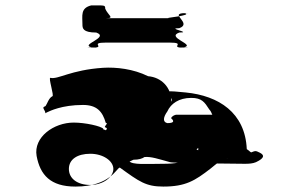

<svg xmlns="http://www.w3.org/2000/svg" viewBox="-20 -774 1053 708"><path d="M156 -361C163 -364 207 -387 286 -387C337 -387 358 -363 370 -321C383 -321 358 -304 370 -304C383 -298 359 -290 373 -286C386 -286 364 -288 376 -288C386 -292 355 -296 361 -299C353 -309 294 -322 252 -322C178 -322 103 -268 115 -199C128 -129 166 -86 258 -86C388 -86 410 -156 422 -156C494 -104 518 -86 582 -86C665 -86 699 -108 756 -152C783 -173 791 -185 820 -188C833 -188 808 -191 820 -191C815 -188 755 -194 745 -204C758 -204 694 -224 706 -224C711 -228 711 -232 711 -224C711 -210 707 -196 684 -194C654 -174 626 -170 580 -170C523 -170 468 -165 456 -180C450 -173 456 -178 472 -185C492 -185 504 -189 513 -195C538 -197 563 -188 607 -176C616 -172 873 -170 883 -170C899 -170 912 -171 924 -176C958 -192 954 -203 938 -211C922 -219 922 -218 906 -212C902 -214 897 -220 890 -224C884 -359 786 -421 665 -433C604 -439 574 -442 586 -420C624 -416 613 -401 612 -399C612 -452 575 -489 526 -493C472 -520 408 -527 360 -524C240 -516 194 -480 166 -487C157 -489 181 -419 173 -419C160 -413 154 -391 148 -383C136 -378 139 -377 146 -363C150 -353 141 -355 156 -361ZM597 -363C610 -392 640 -413 685 -413C724 -413 734 -398 752 -370C763 -359 760 -345 775 -340C781 -340 768 -351 776 -351H630C626 -351 613 -346 611 -338C624 -327 621 -320 597 -320C579 -324 582 -342 597 -363ZM234 -151C234 -187 266 -207 313 -207C360 -207 398 -181 398 -151C398 -121 360 -92 313 -92C266 -92 234 -115 234 -151ZM284 -684C284 -670 285 -654 335 -654C385 -636 276 -610 316 -600C366 -600 267 -598 317 -598C377 -598 304 -617 372 -617H604C672 -617 599 -598 659 -598C709 -598 610 -600 660 -600C700 -610 591 -636 641 -654C691 -654 591 -670 641 -670C691 -688 601 -725 660 -725C710 -725 609 -726 659 -726C699 -717 572 -707 604 -707H372C404 -707 378 -718 368 -742C368 -756 366 -754 316 -754C276 -744 284 -716 284 -684Z"/></svg>

Font: Hussar Przerywany
Style: Regular
Weight: 400
Foundry: Cannot Into Space Fonts
Version: Version 0.982